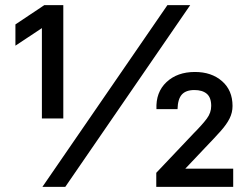

<svg xmlns="http://www.w3.org/2000/svg" viewBox="-20 -727 960 747"><path d="M226.3 -266H143V-669L219 -668L40 -549.3V-632L152.3 -707H226.3ZM234 0H145L631.3 -707H720ZM588 -54.7 733 -207.7Q768.3 -243.3 785 -266Q801.7 -288.7 801.7 -314.7Q801.7 -347.7 784.5 -362.2Q767.3 -376.7 736.3 -376.7Q703.3 -376.7 687.5 -359.2Q671.7 -341.7 670.7 -302.3H588.7Q585.7 -368 627.7 -407.5Q669.7 -447 738.3 -447Q803 -447 843.8 -411.3Q884.7 -375.7 884.7 -314.7Q884.7 -289 873.3 -266.2Q862 -243.3 838.8 -217.3Q815.7 -191.3 780 -154.3L663 -30.7L647 -70.7H887.3V0H588Z"/></svg>

Font: Asta Sans Light
Style: Regular
Weight: 300
Designer: 42dot
Version: Version 1.000